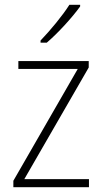

<svg xmlns="http://www.w3.org/2000/svg" viewBox="-20 -785 429 805"><path d="M316 -758V-765H271C242 -719 192 -659 150 -615V-606H176C223 -646 284 -713 316 -758ZM353 0V-34H82L352 -502V-529H57V-496H306L36 -27V0Z"/></svg>

Font: Noto Sans SemiCondensed ExtraLight
Style: Regular
Weight: 200
Width: 4
Designer: Monotype Design Team
Foundry: Monotype Imaging Inc.
Version: Version 2.013